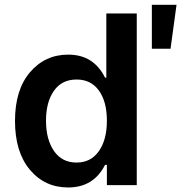

<svg xmlns="http://www.w3.org/2000/svg" viewBox="-20 -784 768 813"><path d="M623 -577.6V-763.7H727.5L702.1 -577.6ZM268.6 9.8Q169.4 9.8 106.4 -65.4Q43.5 -140.6 43.5 -272Q43.5 -403.8 107.2 -478.3Q170.9 -552.7 269 -552.7Q376.5 -552.7 424.8 -455.1H430.2V-727.1H559.1V0H432.6V-85.9H424.8Q376.5 9.8 268.6 9.8ZM304.2 -95.7Q364.7 -95.7 398.7 -144Q432.6 -192.4 432.6 -272.9Q432.6 -353.5 398.9 -400.4Q365.2 -447.3 304.2 -447.3Q241.7 -447.3 208.3 -399.4Q174.8 -351.6 174.8 -272.9Q174.8 -193.8 208.5 -144.8Q242.2 -95.7 304.2 -95.7Z"/></svg>

Font: Interop SemBd
Style: Regular
Weight: 600
Designer: Rasmus Andersson, Google, Jang Haemin
Foundry: jhaemin
Version: Version 1.007